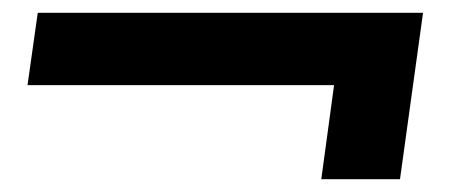

<svg xmlns="http://www.w3.org/2000/svg" viewBox="-20 -398 703 300"><path d="M39 -378 23 -265H502L482 -118H605L641 -378Z"/></svg>

Font: Cantarell
Style: BoldOblique
Weight: 700
Italic angle: -8°
Designer: Dave Crossland
Version: Version 0.024